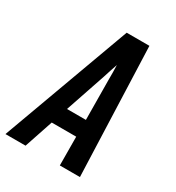

<svg xmlns="http://www.w3.org/2000/svg" viewBox="-195 -843 872 951"><g transform="rotate(30 240.5 -367.5)"><path d="M-19 0 250 -735H380L407 0H292L291 -164H151L96 0ZM291 -260 289 -490Q289 -510 289 -530.5Q289 -551 288 -572Q281 -551 274 -530.5Q267 -510 261 -490L183 -260Z"/></g></svg>

Font: Iosevka
Style: Bold Italic
Weight: 700
Italic angle: -9°
Monospace: yes
Designer: Belleve Invis
Foundry: Belleve Invis
Version: Version 32.5.0; ttfautohint (v1.8.4)